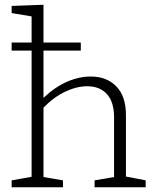

<svg xmlns="http://www.w3.org/2000/svg" viewBox="-20 -788 653 808"><path d="M510 -45 593 -29V0H378V-29L460 -43V-294Q460 -359 430 -392Q400 -425 347 -425Q303 -425 255 -402.5Q207 -380 163 -335V-43L245 -29V0H29V-29L113 -44V-575H29V-609H113V-719L29 -733V-763L163 -768V-609H320V-575H163V-376Q210 -421 261 -443.5Q312 -466 362 -466Q429 -466 469.5 -424.5Q510 -383 510 -304Z"/></svg>

Font: Bitter Pro Light
Style: Regular
Weight: 300
Designer: Sol Matas, and Bitter project Authors
Foundry: Sol Matas
Version: Version 1.010